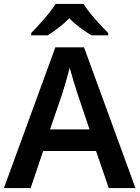

<svg xmlns="http://www.w3.org/2000/svg" viewBox="-20 -1024 711 978"><path d="M406 -1004H263C236 -959 176 -894 139 -856V-844H223C258 -866 298 -895 333 -931C368 -895 411 -865 446 -844H531V-856C494 -893 432 -959 406 -1004ZM534 -66H670L408 -783H262L0 -66H136L200 -255H469ZM374 -549 436 -365H235L298 -549C305 -572 325 -638 335 -679C344 -644 365 -576 374 -549Z"/></svg>

Font: Noto Sans Malayalam UI SemiBold
Style: Regular
Weight: 600
Designer: Jelle Bosma - Monotype Design Team
Foundry: Monotype Imaging Inc.
Version: Version 2.104